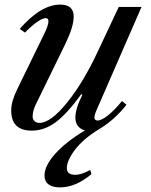

<svg xmlns="http://www.w3.org/2000/svg" viewBox="-20 -560 658 836"><path d="M373 180.2 377.9 198.2Q310.1 255.9 241.2 255.9Q208.5 255.9 191.2 242.7Q173.8 229.5 173.8 204.1Q173.8 161.6 220.9 109.1Q268.1 56.6 350.1 7.8Q331.1 3.4 319.6 -11.2Q308.1 -25.9 308.1 -47.9Q308.1 -86.4 338.9 -147.9L334 -149.9Q271.5 -64 222.2 -27.6Q172.9 8.8 118.2 8.8Q28.8 8.8 28.8 -79.1Q28.8 -117.7 54.2 -169.9L170.9 -409.2Q190.9 -448.7 190.9 -467.8Q190.9 -481 179.2 -481Q165.5 -481 141.4 -464.4Q117.2 -447.8 88.9 -418L65.9 -434.1Q158.2 -540 242.2 -540Q300.8 -540 300.8 -487.8Q300.8 -444.3 266.1 -372.1L134.8 -103Q122.1 -75.7 122.1 -53.2Q122.1 -40 130.6 -32.5Q139.2 -24.9 151.9 -24.9Q200.2 -24.9 271.2 -112.3Q342.3 -199.7 405.8 -335.9L497.1 -529.8H596.2L401.9 -84Q391.1 -60.1 391.1 -46.9Q391.1 -41.5 395.3 -38.3Q399.4 -35.2 404.8 -35.2Q422.4 -35.2 451.4 -58.6Q480.5 -82 511.2 -120.1L530.8 -104Q478.5 -37.1 409.2 3.9Q342.8 44.4 306.9 91.6Q271 138.7 271 171.9Q271 201.2 308.1 201.2Q333 201.2 373 180.2Z"/></svg>

Font: Libre Caslon Text
Style: Italic
Weight: 400
Italic angle: -25°
Designer: Pablo Impallari, Rodrigo Fuenzalida
Foundry: Pablo Impallari, Rodrigo Fuenzalida
Version: Version 1.002